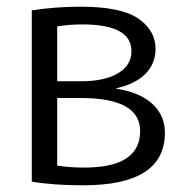

<svg xmlns="http://www.w3.org/2000/svg" viewBox="-20 -547 558 574"><path d="M151 -52Q188 -46 232 -46Q399 -46 399 -155Q399 -254 222 -254H151ZM151 -304H221Q293 -304 333 -328Q373 -352 373 -394Q373 -474 226 -474Q187 -474 151 -468ZM473 -150Q473 7 229 7Q140 7 75 -4V-516Q146 -527 221 -527Q342 -527 393.5 -491.5Q445 -456 445 -401Q445 -356 414 -325.5Q383 -295 327 -283V-282Q398 -271 435.5 -236.5Q473 -202 473 -150Z"/></svg>

Font: Mplus 1p
Style: Regular
Weight: 400
Version: Version 1.061